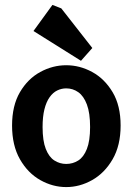

<svg xmlns="http://www.w3.org/2000/svg" viewBox="-20 -756 539 780"><path d="M249 4Q194 4 143.5 -24.5Q93 -53 61 -109Q29 -165 29 -246Q29 -327 61 -381.5Q93 -436 143.5 -463.5Q194 -491 249 -491Q304 -491 354.5 -463.5Q405 -436 437.5 -381.5Q470 -327 470 -246Q470 -165 437.5 -109Q405 -53 354.5 -24.5Q304 4 249 4ZM249 -90Q276 -90 298 -104Q320 -118 333 -151Q346 -184 346 -240Q346 -297 333 -331.5Q320 -366 298 -381.5Q276 -397 249 -397Q230 -397 212.5 -388.5Q195 -380 181.5 -361Q168 -342 160.5 -312Q153 -282 153 -240Q153 -184 166 -151Q179 -118 201 -104Q223 -90 249 -90ZM309 -509 116 -630 193 -736 229 -722 355 -561Z"/></svg>

Font: Kreon Light
Style: Bold
Weight: 700
Version: Version 2.002